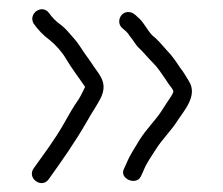

<svg xmlns="http://www.w3.org/2000/svg" viewBox="-20 -452 491 422"><path d="M249 -390C255.2 -384.6 260.5 -380.9 265 -373C274.5 -362 277.1 -353.7 288 -344C297.5 -334.5 307.4 -322.6 318 -312C327.7 -302.3 335.9 -289 343 -279L351 -267C354 -262.8 361 -255.6 361 -250C360.3 -247.3 358 -243 354 -237C348 -228.3 341.7 -218.7 335 -208C320.1 -185.6 301.7 -168.3 287 -145C275.2 -124.9 266.3 -113 258 -93L253 -82C240 -59.2 280.4 -42.6 290 -65L295 -76C302.3 -94.2 310.8 -105.1 322 -123C336 -145.4 355 -163.4 369 -185C383.2 -207.7 416 -241.4 395 -274C388.6 -284.2 383 -294.6 376 -303C367.6 -315.6 358.6 -329.4 347 -341C336.2 -353 326.5 -365.3 315 -374C303.3 -385.7 295.8 -404.2 282 -415C276.5 -420.5 270.4 -426.1 260.5 -425.5C243 -424.5 235.5 -401.2 249 -390ZM54 -400C62.9 -387.5 75.1 -374.2 88 -365C102 -353.8 115.2 -339.3 125 -323C137.8 -301.1 153.4 -281.3 167 -261C162.6 -252.2 159.5 -244.6 153 -234C141.2 -217.5 130.2 -197.7 120.5 -180.5C100.6 -145.3 76.9 -114.1 54 -82C38.6 -60.5 71.5 -36.4 87 -58C116.5 -99.3 145 -139.5 171 -185C180 -201.7 195.2 -223.1 203 -240C212.7 -263.1 205.8 -277.2 196 -292L186 -306C182.7 -311.3 178.3 -317.7 173 -325C162.8 -338.2 154 -354.8 143 -367C133.1 -378.2 124.6 -389.3 113 -398C103.4 -404.4 94.5 -413.9 88 -423C72.9 -444.2 41 -422.7 54 -400Z"/></svg>

Font: HoneyBee
Style: SeLit
Weight: 300
Foundry: Cannot Into Space Fonts
Version: Version 0.89